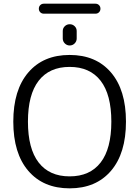

<svg xmlns="http://www.w3.org/2000/svg" viewBox="-20 -1070 754 1050"><path d="M134.8 -673.8Q216.8 -769.5 360.8 -769.5Q504.9 -769.5 586.9 -673.8Q668.9 -578.1 668.9 -404.8Q668.9 -231.4 586.9 -135.7Q504.9 -40 360.8 -40Q216.8 -40 134.8 -135.7Q52.7 -231.4 52.7 -404.8Q52.7 -578.1 134.8 -673.8ZM323.2 -859.4V-900.4Q323.2 -916 334.5 -926.8Q345.7 -937.5 361.3 -937.5Q377 -937.5 388.2 -926.8Q399.4 -916 399.4 -900.4V-859.4Q399.4 -843.8 388.2 -832.5Q377 -821.3 361.3 -821.3Q345.7 -821.3 334.5 -832.5Q323.2 -843.8 323.2 -859.4ZM219.7 -995.1Q208 -995.1 200.2 -1002.9Q192.4 -1010.7 192.4 -1022.5Q192.4 -1034.2 200.2 -1042Q208 -1049.8 219.7 -1049.8H502Q513.7 -1049.8 521.5 -1042Q529.3 -1034.2 529.3 -1022.5Q529.3 -1010.7 521.5 -1002.9Q513.7 -995.1 502 -995.1ZM191.4 -181.2Q250 -105.5 360.8 -105.5Q471.7 -105.5 530.3 -181.2Q588.9 -256.8 588.9 -404.8Q588.9 -552.7 530.3 -628.4Q471.7 -704.1 360.8 -704.1Q250 -704.1 191.4 -628.4Q132.8 -552.7 132.8 -404.8Q132.8 -256.8 191.4 -181.2Z"/></svg>

Font: Gen Jyuu Gothic P Normal
Style: Regular
Weight: 300
Designer: [Source Han Sans]
Ryoko NISHIZUKA  (kana & ideographs); Paul D. Hunt (Latin, Greek & Cyrillic); Wenlong ZHANG  (bopomofo
Version: Version 1.002.20150607